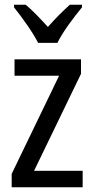

<svg xmlns="http://www.w3.org/2000/svg" viewBox="-20 -786 393 806"><path d="M140 -606H221C243 -652 291 -715 324 -755V-766H273C239 -735 215 -711 181 -673C150 -707 116 -743 88 -766H39V-755C74 -711 118 -650 140 -606ZM327 0V-69H123L320 -476V-537H41V-468H228L29 -56V0Z"/></svg>

Font: Noto Sans Myanmar UI Condensed
Style: Regular
Weight: 400
Width: 3
Designer: Monotype Design Team
Foundry: Monotype Imaging Inc.
Version: Version 2.103